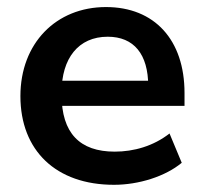

<svg xmlns="http://www.w3.org/2000/svg" viewBox="-20 -509 571 539"><path d="M300 9.8C369.6 9.8 444.1 -13.7 490.2 -52L455.9 -134.3C410.8 -99 355.9 -83.3 302 -83.3C203.9 -83.3 152.9 -135.3 152.9 -243.1V-250C152.9 -345.1 200 -405.9 282.4 -405.9C355.9 -405.9 396.1 -356.9 396.1 -267.6L411.8 -282.4H136.3V-211.8H498V-248C498 -397.1 413.7 -489.2 277.5 -489.2C137.3 -489.2 37.3 -387.3 37.3 -239.2C37.3 -86.3 137.3 9.8 300 9.8Z"/></svg>

Font: LL Pando Sans
Style: Bold
Weight: 700
Designer: Joshua Smith
Foundry: Joshua Smith
Version: Version 1.000;Glyphs 3.2.1 (3258)